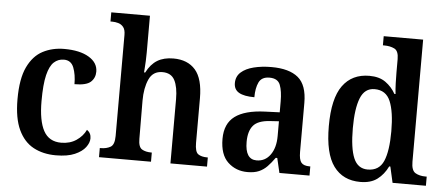

<svg xmlns="http://www.w3.org/2000/svg" viewBox="-51 -877 2329 1004"><g transform="rotate(5 1113.5 -375.0)"><path d="M271 10Q204 10 153.5 -17Q103 -44 74.5 -104.5Q46 -165 46 -265Q46 -373 75.5 -434.5Q105 -496 155 -522Q205 -548 267 -548Q349 -548 396.5 -519.5Q444 -491 444 -444Q444 -411 421 -390Q398 -369 336 -369Q336 -419 322 -455.5Q308 -492 270 -492Q240 -492 218 -472Q196 -452 184 -403Q172 -354 172 -266Q172 -163 200.5 -110.5Q229 -58 293 -58Q339 -58 372.5 -80.5Q406 -103 422 -137Q444 -122 444 -94Q444 -71 426 -47Q408 -23 370 -6.5Q332 10 271 10Z M497 0V-48H502Q532 -48 553 -60Q574 -72 574 -118V-648Q574 -676 563 -689.5Q552 -703 536 -707.5Q520 -712 505 -712H495V-760H698V-567Q698 -546 697 -522.5Q696 -499 694.5 -482Q693 -465 693 -462H699Q722 -507 756 -527.5Q790 -548 840 -548Q915 -548 955.5 -501.5Q996 -455 996 -353V-119Q996 -72 1013 -60Q1030 -48 1061 -48H1064V0H872V-337Q872 -401 853.5 -436.5Q835 -472 789 -472Q739 -472 718.5 -426.5Q698 -381 698 -314L699 -114Q699 -71 718 -59.5Q737 -48 768 -48H770V0Z M1277 10Q1216 10 1174 -29.5Q1132 -69 1132 -152Q1132 -232 1184 -270.5Q1236 -309 1341 -313L1418 -316V-373Q1418 -427 1405.5 -459.5Q1393 -492 1349 -492Q1308 -492 1293.5 -461.5Q1279 -431 1279 -383Q1225 -383 1198 -398.5Q1171 -414 1171 -448Q1171 -483 1195.5 -505Q1220 -527 1262 -537.5Q1304 -548 1355 -548Q1448 -548 1495 -509Q1542 -470 1542 -376V-119Q1542 -78 1554.5 -63Q1567 -48 1598 -48H1602V0H1444L1426 -77H1418Q1398 -49 1379.5 -30Q1361 -11 1337 -0.5Q1313 10 1277 10ZM1319 -55Q1364 -55 1391 -92.5Q1418 -130 1418 -191V-269L1371 -266Q1308 -262 1283.5 -232.5Q1259 -203 1259 -147Q1259 -55 1319 -55Z M1869 10Q1778 10 1729 -56.5Q1680 -123 1680 -267Q1680 -412 1729 -479.5Q1778 -547 1869 -547Q1921 -547 1954 -523.5Q1987 -500 2007 -464H2013Q2010 -490 2009 -521Q2008 -552 2008 -578V-647Q2008 -690 1985.5 -701Q1963 -712 1932 -712H1925V-760H2132V-119Q2132 -73 2153.5 -60.5Q2175 -48 2206 -48H2213V0H2038L2019 -84H2013Q1992 -41 1958 -15.5Q1924 10 1869 10ZM1902 -58Q1962 -58 1985 -111Q2008 -164 2008 -268Q2008 -370 1985 -425Q1962 -480 1902 -480Q1850 -480 1828 -425Q1806 -370 1806 -267Q1806 -162 1828 -110Q1850 -58 1902 -58Z"/></g></svg>

Font: Noto Serif Tamil SemiCondensed SemiBold
Style: Italic
Weight: 600
Width: 4
Italic angle: -12°
Designer: Indian Type Foundry, Tom Grace, and the Monotype Design Team
Foundry: Monotype Imaging Inc.
Version: Version 2.003; ttfautohint (v1.8.4.7-5d5b)